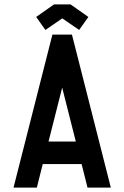

<svg xmlns="http://www.w3.org/2000/svg" viewBox="-20 -853 565 873"><path d="M200.7 -209.5H324.7L262.7 -454.6ZM147.5 0H41.5L218.3 -695.8H307.1L483.9 0H377.9L351.1 -106.9H174.3ZM300.8 -833 381.8 -775.9 339.8 -716.8 263.2 -769.5 186.5 -716.8 144.5 -775.9 225.6 -833Z"/></svg>

Font: Anka/Coder Condensed
Style: Bold
Weight: 700
Width: 4
Monospace: yes
Version: Version 001.100